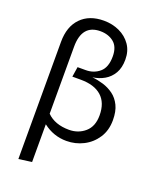

<svg xmlns="http://www.w3.org/2000/svg" viewBox="-176 -869 966 1188"><g transform="rotate(20 307.5 -275.0)"><path d="M299 -767.7Q354.9 -767.7 401.8 -745.9Q448.7 -724.1 476.9 -683.6Q505.1 -643.1 505.1 -586.2Q505.1 -532.3 484.1 -496.2Q463.1 -460 427.9 -439.7Q392.8 -419.5 350.8 -413.8Q387.2 -410.3 424.4 -399Q461.5 -387.7 492.6 -364.9Q523.6 -342.1 542.3 -303.8Q561 -265.6 561 -207.7Q561 -140 528.7 -90.8Q496.4 -41.5 444.6 -15.1Q392.8 11.3 333.3 11.3Q248.2 11.3 179.5 -42.1V206.2L93.3 217.9V-553.8Q93.3 -654.4 148.2 -711Q203.1 -767.7 299 -767.7ZM179.5 -552.8V-111.8Q231.8 -59 325.1 -59Q386.2 -59 429.7 -96.7Q473.3 -134.4 473.3 -207.2Q473.3 -290.3 425.6 -332.8Q377.9 -375.4 288.7 -375.4H232.8L243.1 -441.5H296.9Q349.7 -441.5 387.4 -473.6Q425.1 -505.6 425.1 -577.9Q425.1 -641 389.5 -670Q353.8 -699 300.5 -699Q179.5 -699 179.5 -552.8Z"/></g></svg>

Font: FiraCode Nerd Font
Style: Regular
Weight: 400
Designer: Carrois Corporate, Edenspiekermann AG, Nikita Prokopov
Foundry: Carrois Corporate, Edenspiekermann AG, Nikita Prokopov
Version: Version 6.002;Nerd Fonts 3.4.0